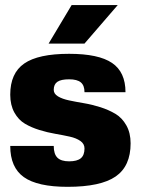

<svg xmlns="http://www.w3.org/2000/svg" viewBox="-20 -720 550 750"><path d="M189.9 -369.1Q189.9 -353.5 206.5 -343.5Q223.1 -333.5 249.5 -327.9Q275.9 -322.3 307.9 -316.9Q339.8 -311.5 372.1 -301.3Q404.3 -291 430.7 -275.4Q457 -259.8 473.6 -230.2Q490.2 -200.7 490.2 -160.2Q490.2 -70.8 431.6 -30.5Q373 9.8 244.1 9.8Q126.5 9.8 73.2 -28.1Q20 -65.9 20 -149.9H189.9Q189.9 -118.2 204.3 -104Q218.8 -89.8 250 -89.8Q281.2 -89.8 295.7 -101.8Q310.1 -113.8 310.1 -140.1Q310.1 -158.2 293.9 -169.4Q277.8 -180.7 252.4 -186.3Q227.1 -191.9 196 -197.3Q165 -202.6 134 -212.2Q103 -221.7 77.6 -236.6Q52.2 -251.5 36.1 -280.5Q20 -309.6 20 -350.1Q20 -434.1 74.7 -471.9Q129.4 -509.8 250 -509.8Q365.2 -509.8 417.7 -474.1Q470.2 -438.5 470.2 -359.9H310.1Q310.1 -386.2 295.7 -398.2Q281.2 -410.2 250 -410.2Q218.3 -410.2 204.1 -400.4Q189.9 -390.6 189.9 -369.1ZM169.9 -549.8 259.8 -700.2H439.9L310.1 -549.8Z"/></svg>

Font: Fivo Sans Heavy
Style: Regular
Weight: 900
Designer: Alexander Slobzheninov
Foundry: Alexander Slobzheninov
Version: 1.0